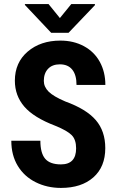

<svg xmlns="http://www.w3.org/2000/svg" viewBox="-20 -922 580 952"><path d="M357.4 -186.5Q357.4 -230 335.2 -252.2Q313 -274.4 254.4 -298.3Q147.5 -338.9 100.6 -393.3Q53.7 -447.8 53.7 -522Q53.7 -611.8 117.4 -666.3Q181.2 -720.7 279.3 -720.7Q344.7 -720.7 396 -693.1Q447.3 -665.5 474.9 -615.2Q502.4 -564.9 502.4 -501H359.4Q359.4 -550.8 338.1 -576.9Q316.9 -603 276.9 -603Q239.3 -603 218.3 -580.8Q197.3 -558.6 197.3 -521Q197.3 -491.7 220.7 -468Q244.1 -444.3 303.7 -418.9Q407.7 -381.3 454.8 -326.7Q502 -272 502 -187.5Q502 -94.7 442.9 -42.5Q383.8 9.8 282.2 9.8Q213.4 9.8 156.7 -18.6Q100.1 -46.9 68.1 -99.6Q36.1 -152.3 36.1 -224.1H180.2Q180.2 -162.6 204.1 -134.8Q228 -106.9 282.2 -106.9Q357.4 -106.9 357.4 -186.5ZM276.9 -832.5 333.5 -901.9H450.7V-896.5L319.8 -759.3H233.9L103.5 -897.5V-901.9H220.7Z"/></svg>

Font: Roboto Condensed
Style: Bold
Weight: 700
Designer: Google
Version: Version 2.134; 2016